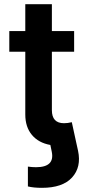

<svg xmlns="http://www.w3.org/2000/svg" viewBox="-20 -696 420 927"><path d="M114.7 204.1V108.4Q135.7 111.3 153.8 111.3Q245.1 111.3 230 37.1L223.1 3.9Q166 -6.3 134 -44.7Q102.1 -83 102.1 -143.1V-446.3H24.9V-545.9H102.1V-675.8H230.5V-545.9H337.9V-446.3H230.5V-164.1Q230.5 -101.1 289.1 -101.1Q306.6 -101.1 326.7 -106L348.6 -5.4L356.9 32.2Q373.5 110.8 327.9 160.9Q282.2 210.9 182.6 210.9Q142.1 210.9 114.7 204.1Z"/></svg>

Font: Inter Semi Bold
Style: Regular
Weight: 600
Designer: Rasmus Andersson
Foundry: rsms
Version: Version 4.000;git-e0f93cc